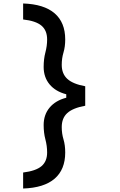

<svg xmlns="http://www.w3.org/2000/svg" viewBox="-20 -932 690 1104"><path d="M113 -820V-912Q233 -908 294 -855.5Q355 -803 355 -705Q355 -663 345 -630Q335 -597 335 -559Q335 -508 367 -478.5Q399 -449 470 -436V-380H361V-390Q299 -406 265 -447Q231 -488 231 -547Q231 -593 241 -630.5Q251 -668 251 -705Q251 -757 218.5 -784.5Q186 -812 113 -820ZM113 60Q186 51 218.5 23.5Q251 -4 251 -55Q251 -93 241 -130.5Q231 -168 231 -213Q231 -272 265 -313Q299 -354 361 -370V-380H470V-324Q399 -311 367 -282Q335 -253 335 -201Q335 -164 345 -131Q355 -98 355 -55Q355 43 294 95.5Q233 148 113 152Z"/></svg>

Font: Martian Mono SemiCondensed
Style: Regular
Weight: 400
Width: 4
Designer: Roman Shamin
Foundry: Evil Martians
Version: Version 1.000